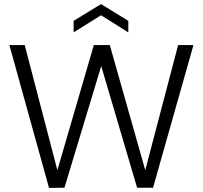

<svg xmlns="http://www.w3.org/2000/svg" viewBox="-20 -920 995 941"><path d="M220.2 1 25.9 -699.2H101.1L261.2 -85.9L439.9 -699.2H518.1L691.9 -85.9L853 -699.2H928.2L730 0H651.9L476.1 -596.2L295.9 0ZM608.9 -817.9V-761.2L475.1 -845.2L340.8 -761.2V-817.9L475.1 -899.9Z"/></svg>

Font: SVN-Poppins Light
Style: Regular
Weight: 300
Designer: Ninad Kale (Devanagari), Jonny Pinhorn (Latin)
Foundry: Indian Type Foundry
Version: Version 3.002 2017